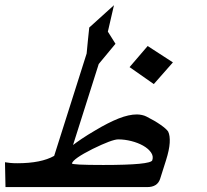

<svg xmlns="http://www.w3.org/2000/svg" viewBox="-63 -805 809 751"><path d="M613.3 -561 538.6 -476.1 443.8 -542.5 514.6 -625ZM532.7 -178.2Q538.1 -194.3 527.3 -209.2Q516.6 -224.1 496.6 -235.4Q476.6 -246.6 450.7 -253.2Q424.8 -259.8 399.4 -259.8Q375.5 -259.8 298.8 -222.2Q224.1 -184.6 218.3 -166Q216.3 -159.7 340.8 -159.7Q526.9 -159.7 532.7 -178.2ZM563.5 -106Q553.2 -73.2 512.7 -73.2H-41.5L-43.5 -170.4Q-34.7 -168.9 -23.2 -167.7Q-11.7 -166.5 4.4 -166.5Q98.1 -166.5 148.9 -195.3L275.9 -595.7Q277.8 -621.1 280.8 -646.7Q283.7 -672.4 286.1 -697.3L382.8 -784.7L358.9 -681.2Q365.7 -669.9 374 -657.2Q382.3 -644.5 388.7 -633.8L323.2 -554.7L222.7 -237.8Q233.9 -246.6 256.6 -262Q279.3 -277.3 308.6 -294.4Q360.8 -325.7 401.1 -341.6Q441.4 -357.4 472.2 -357.4Q481.9 -357.4 492.2 -355.2Q502.4 -353 509.8 -349.1Q542 -333 564.7 -317.1Q587.4 -301.3 594.7 -290.5Q602.5 -274.4 600.8 -246.3Q599.1 -218.3 586.4 -178.2Z"/></svg>

Font: XB Khoramshahr
Style: Italic
Weight: 400
Italic angle: -12°
Designer: Behnam
Foundry: Irmug
Version: Version 8.005 2009